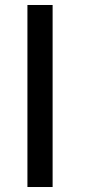

<svg xmlns="http://www.w3.org/2000/svg" viewBox="-20 -750 341 770"><path d="M90 0V-730H191V0Z"/></svg>

Font: Alexandria
Style: Regular
Weight: 400
Designer: Mohamed Gaber
Foundry: Kief Type Foundry
Version: Version 5.100